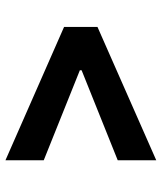

<svg xmlns="http://www.w3.org/2000/svg" viewBox="37 -651 606 720"><g transform="rotate(90 340.0 -291.0)"><path d="M80.9 -228.3V-353.5L581.1 -574V-429.5L238.9 -292.2L243.6 -299.8V-282L238.9 -289.3L581.1 -152V-8.4Z"/></g></svg>

Font: Inter
Style: Regular
Weight: 400
Designer: Rasmus Andersson
Foundry: rsms
Version: Version 4.000;git-8c9346024